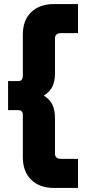

<svg xmlns="http://www.w3.org/2000/svg" viewBox="-20 -750 426 950"><path d="M248 180Q176 180 134.5 139.5Q93 99 93 28V-183Q93 -192 87.5 -198.5Q82 -205 73 -205H20V-349H73Q82 -349 87.5 -356Q93 -363 93 -372V-579Q93 -650 134.5 -690Q176 -730 248 -730H366V-586H278Q267 -586 259.5 -579Q252 -572 252 -561V-386Q252 -349 240 -323Q228 -297 197 -277Q228 -257 240 -230.5Q252 -204 252 -164V11Q252 22 259.5 29Q267 36 278 36H366V180Z"/></svg>

Font: MuseoModerno ExtraBold
Style: Regular
Weight: 800
Designer: Pablo Cosgaya, Héctor Gatti, Marcela Romero, and the Authors of The MuseoModerno Project.
Foundry: Omnibus-Type Team
Version: Version 1.001